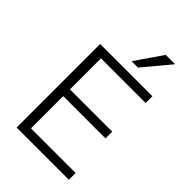

<svg xmlns="http://www.w3.org/2000/svg" viewBox="-271 -1041 1146 1146"><g transform="rotate(45 302.0 -468.0)"><path d="M100 0V-705H541V-648H164V-386H521V-329H164V-57H541V0ZM305 -765 423 -936H502L359 -765Z"/></g></svg>

Font: Nunito Sans 10pt Light
Style: Regular
Weight: 300
Designer: Vernon Adams
Foundry: Vernon Adams
Version: Version 3.101;gftools[0.9.27]